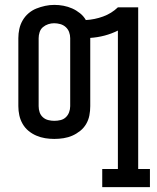

<svg xmlns="http://www.w3.org/2000/svg" viewBox="-20 -560 640 785"><path d="M398 205V131H462V-435Q436 -422 407.5 -414.5Q379 -407 349 -405Q349 -405 349 -404.5Q349 -404 349 -404V-126Q349 -107 345.5 -88.5Q342 -70 332.5 -53.5Q323 -37 308 -25Q293 -13 276 -5.5Q259 2 240 5Q221 8 202 8Q183 8 164.5 5Q146 2 128.5 -5.5Q111 -13 96.5 -25Q82 -37 72.5 -53.5Q63 -70 59 -88.5Q55 -107 55 -126V-404Q55 -423 59 -441.5Q63 -460 72.5 -476.5Q82 -493 96.5 -505.5Q111 -518 128.5 -525Q146 -532 164.5 -536Q183 -540 202 -540Q221 -540 239.5 -536.5Q258 -533 275 -525.5Q292 -518 307 -506Q322 -494 331 -478Q367 -480 401.5 -492.5Q436 -505 462 -530H545V131H593V205ZM202 -66Q215 -66 227.5 -69Q240 -72 249 -80.5Q258 -89 262.5 -101Q267 -113 267 -126V-404Q267 -417 262.5 -429Q258 -441 248.5 -449.5Q239 -458 226.5 -461.5Q214 -465 201 -465Q189 -465 177 -461Q165 -457 155.5 -449Q146 -441 142 -428.5Q138 -416 138 -404V-126Q138 -113 142 -101Q146 -89 155.5 -80.5Q165 -72 177.5 -69Q190 -66 202 -66Z"/></svg>

Font: Iosevka Slab Extended
Style: Regular
Weight: 400
Width: 7
Monospace: yes
Designer: Belleve Invis
Foundry: Belleve Invis
Version: Version 11.1.1; ttfautohint (v1.8.3)